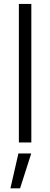

<svg xmlns="http://www.w3.org/2000/svg" viewBox="-20 -748 264 1008"><path d="M144.5 -727.5V0H79.1V-727.5ZM34.7 240.7 76.7 57.6H144L85.4 240.7Z"/></svg>

Font: Inter 18pt Light
Style: Regular
Weight: 300
Designer: Rasmus Andersson
Foundry: rsms
Version: Version 4.001;git-66647c0bb